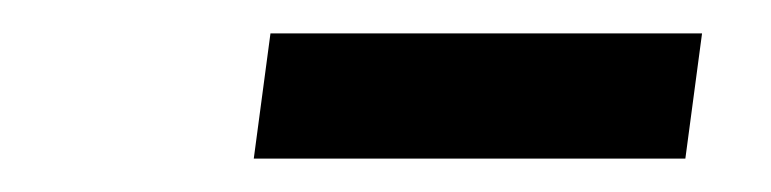

<svg xmlns="http://www.w3.org/2000/svg" viewBox="-20 -732 462 115"><path d="M142 -712H400.5L390.5 -637H132Z"/></svg>

Font: Merriweather 48pt Medium
Style: Italic
Weight: 500
Italic angle: -7.8°
Version: Version 2.101